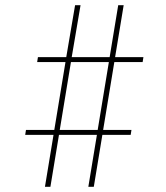

<svg xmlns="http://www.w3.org/2000/svg" viewBox="-20 -737 640 739"><path d="M153 -18 186 -218H77L80 -237H189L232 -498H123L126 -517H235L269 -717H290L256 -517H402L435 -717H456L423 -517H532L529 -498H420L377 -237H486L483 -218H374L341 -18H320L353 -218H207L174 -18ZM356 -237 399 -498H253L210 -237Z"/></svg>

Font: Iosevka Etoile Thin Oblique
Style: Regular
Weight: 100
Italic angle: -9°
Designer: Belleve Invis
Foundry: Belleve Invis
Version: Version 15.5.2; ttfautohint (v1.8.4)